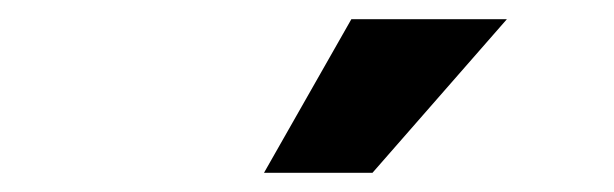

<svg xmlns="http://www.w3.org/2000/svg" viewBox="-20 -716 640 200"><path d="M255 -536 346 -696H508L368 -536Z"/></svg>

Font: Gantari ExtraBold
Style: Italic
Weight: 800
Italic angle: -10°
Designer: Anugrah Pasau
Foundry: Lafontype
Version: Version 1.000